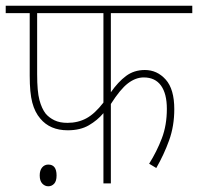

<svg xmlns="http://www.w3.org/2000/svg" viewBox="-20 -642 693 672"><path d="M368 -596V-319Q393 -355 421 -376Q449 -397 487 -397Q530 -397 560 -363.5Q590 -330 590 -260Q590 -201 572 -151Q554 -101 527 -54L502 -69Q529 -112 546.5 -158Q564 -204 564 -261Q564 -314 543.5 -342.5Q523 -371 483 -371Q455 -371 428 -350.5Q401 -330 368 -278V0H342V-246Q321 -221 291 -203.5Q261 -186 217 -186Q155 -186 121 -227Q102 -249 93 -283Q84 -317 84 -377V-596H0V-622H653V-596ZM110 -596V-382Q110 -322 118 -292Q126 -262 140 -244Q152 -230 170.5 -221Q189 -212 216 -212Q253 -212 282.5 -228Q312 -244 342 -283V-596ZM119 -28Q119 -46 127.5 -56Q136 -66 149 -66Q178 -66 178 -28Q178 -8 169.5 1Q161 10 149 10Q137 10 128 0.5Q119 -9 119 -28Z"/></svg>

Font: Noto Sans SemiCondensed Thin
Style: Regular
Weight: 100
Width: 4
Designer: Monotype Design Team
Foundry: Monotype Imaging Inc.
Version: Version 2.013; ttfautohint (v1.8.4.7-5d5b)